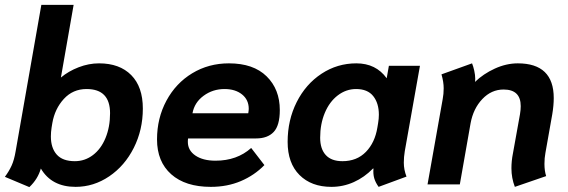

<svg xmlns="http://www.w3.org/2000/svg" viewBox="-21 -754 2323 785"><path d="M-1 -31Q16 -54 26.5 -77Q37 -100 43 -136L148 -734H280L228 -437Q259 -463 300.5 -479Q342 -495 384 -495Q468 -495 515.5 -447Q563 -399 563 -310Q563 -223 526 -149.5Q489 -76 425.5 -33Q362 10 288 10Q190 10 146 -65Q134 -22 99 11ZM429 -291Q429 -390 333 -390Q277 -390 240 -349.5Q203 -309 193 -251L190 -233Q187 -214 187 -196Q187 -149 211 -122Q235 -95 285 -95Q326 -95 359 -120Q392 -145 410.5 -190Q429 -235 429 -291Z M621 -184Q621 -271 659.5 -342.5Q698 -414 765 -454.5Q832 -495 915 -495Q1015 -495 1069 -442Q1123 -389 1123 -304Q1123 -241 1098 -214.5Q1073 -188 1026 -188H748Q747 -183 747 -174Q747 -139 778 -118Q809 -97 860 -97Q948 -97 1006 -149L1060 -79Q1019 -37 963.5 -13.5Q908 10 841 10Q737 10 679 -41.5Q621 -93 621 -184ZM994 -291Q996 -303 996 -309Q996 -346 968.5 -368Q941 -390 897 -390Q849 -390 811.5 -362.5Q774 -335 766 -291Z M1155 -174Q1155 -263 1192 -336.5Q1229 -410 1293.5 -452.5Q1358 -495 1436 -495Q1516 -495 1560 -434L1569 -485H1696L1634 -136Q1630 -112 1630 -89Q1630 -60 1641 -32L1527 10Q1514 -8 1509 -25.5Q1504 -43 1506 -65H1504Q1469 -29 1425.5 -9.5Q1382 10 1334 10Q1252 10 1203.5 -38.5Q1155 -87 1155 -174ZM1522 -233 1525 -251Q1528 -269 1528 -285Q1528 -332 1505 -361Q1482 -390 1435 -390Q1394 -390 1360 -364Q1326 -338 1307 -292.5Q1288 -247 1288 -191Q1288 -145 1311 -120Q1334 -95 1379 -95Q1438 -95 1475 -133Q1512 -171 1522 -233Z M2070 -66Q2070 -96 2076 -126L2105 -287Q2108 -305 2108 -320Q2108 -388 2038 -388Q1988 -388 1951 -349Q1914 -310 1903 -250L1859 0H1727L1789 -349Q1793 -370 1793 -393Q1793 -419 1784 -450L1909 -495Q1914 -483 1918 -465Q1922 -447 1922 -432Q1922 -423 1921 -419Q1955 -452 2002 -473.5Q2049 -495 2096 -495Q2243 -495 2243 -353Q2243 -323 2237 -287L2209 -129Q2205 -108 2205 -84Q2205 -55 2212 -34L2084 10Q2070 -26 2070 -66Z"/></svg>

Font: Niramit
Style: Bold Italic
Weight: 700
Italic angle: -10°
Designer: Katatrad Aksorn Co.,Ltd.
Foundry: Cadson Demak Co.,Ltd.
Version: Version 1.001; ttfautohint (v1.6)